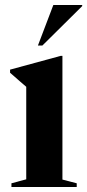

<svg xmlns="http://www.w3.org/2000/svg" viewBox="-20 -752 350 772"><path d="M231 -527.5V-30L288.5 -15V0H26V-15L85.5 -31V-403Q77 -410.5 60.2 -424.8Q43.5 -439 20.5 -459.5V-472L224.5 -527.5ZM132.5 -569 194.5 -732H310.5V-727.5L150.5 -569Z"/></svg>

Font: Newsreader Display SemiBold
Style: Regular
Weight: 600
Designer: Hugues Gentile
Foundry: Production Type
Version: Version 1.001